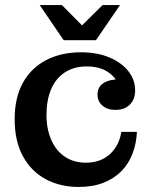

<svg xmlns="http://www.w3.org/2000/svg" viewBox="-20 -728 600 760"><path d="M292 12Q218 12 160.5 -19Q103 -50 70.5 -110Q38 -170 38 -256Q38 -342 71 -401Q104 -460 163.5 -490.5Q223 -521 300 -521L323 -465Q272 -465 236 -441Q200 -417 182 -374Q164 -331 164 -273Q164 -217 183 -174Q202 -131 237 -107.5Q272 -84 320 -84Q353 -84 378 -94.5Q403 -105 420 -122.5Q437 -140 447 -161.5Q457 -183 460 -206H522Q520 -161 505 -121Q490 -81 461.5 -51.5Q433 -22 390.5 -5Q348 12 292 12ZM437 -293Q405 -293 385.5 -310Q366 -327 366 -353Q366 -385 391 -400Q416 -415 457 -414L456 -375Q450 -399 433.5 -419.5Q417 -440 390 -452.5Q363 -465 323 -465L300 -521Q366 -521 414.5 -500Q463 -479 489 -445Q515 -411 515 -371Q515 -335 494 -314Q473 -293 437 -293ZM232 -569 137 -708H225L332 -600H277L386 -708H455L360 -569Z"/></svg>

Font: Montagu Slab 120pt Medium
Style: Regular
Weight: 500
Designer: Florian Karsten
Foundry: Florian Karsten
Version: Version 1.000